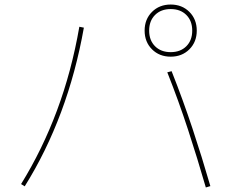

<svg xmlns="http://www.w3.org/2000/svg" viewBox="-20 -825 1040 847"><path d="M89 -3 73 -13Q167 -165 231.5 -338Q296 -511 330 -707L350 -703Q315 -506 249.5 -330.5Q184 -155 89 -3ZM737 -511Q787 -385 829 -258.5Q871 -132 908 -4L888 2Q851 -126 809.5 -253Q768 -380 718 -506ZM733 -575Q683 -575 650.5 -607.5Q618 -640 618 -690Q618 -740 650.5 -772.5Q683 -805 733 -805Q783 -805 815.5 -772.5Q848 -740 848 -690Q848 -640 815.5 -607.5Q783 -575 733 -575ZM733 -595Q776 -595 802 -621Q828 -647 828 -690Q828 -733 802 -759Q776 -785 733 -785Q690 -785 664 -759Q638 -733 638 -690Q638 -647 664 -621Q690 -595 733 -595Z"/></svg>

Font: Murecho Thin
Style: Regular
Weight: 100
Designer: Neil Summerour
Foundry: Positype
Version: Version 1.010